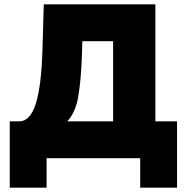

<svg xmlns="http://www.w3.org/2000/svg" viewBox="-20 -730 867 886"><path d="M25 136V-170H69Q119 -170 145 -251Q171 -332 176 -502L182 -710H697V-170H797V136H627V0H195V136ZM290 -170H502V-540H360L358 -474Q354 -359 341 -284Q328 -209 290 -170Z"/></svg>

Font: Raleway Black
Style: Regular
Weight: 900
Designer: Matt McInerney, Pablo Impallari, Rodrigo Fuenzalida
Foundry: Matt McInerney, Pablo Impallari, Rodrigo Fuenzalida
Version: Version 4.026